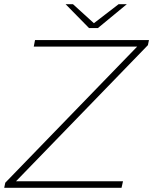

<svg xmlns="http://www.w3.org/2000/svg" viewBox="-24 -890 726 910"><path d="M-4 0 1 -24 626 -669H136L142 -700H682L677 -676L52 -31H559L552 0ZM398 -757 287 -870H322L421 -780L538 -870H577L440 -757Z"/></svg>

Font: Montserrat Thin ExtraLight
Style: Italic
Weight: 250
Italic angle: -11.3°
Version: Version 9.000